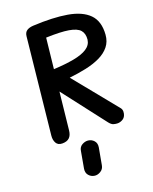

<svg xmlns="http://www.w3.org/2000/svg" viewBox="-233 -1130 1272 1598"><g transform="rotate(-20 403.5 -331.0)"><path d="M159 0Q121 0 105.5 -27.2Q90 -54.5 94 -92.5L183 -940.5Q186.5 -973.5 208 -987.8Q229.5 -1002 265.5 -1004Q442.5 -1013 566.2 -991.8Q690 -970.5 752 -907.8Q814 -845 805.5 -728.5Q801 -668 767.2 -626.5Q733.5 -585 677.8 -558.5Q622 -532 551.5 -517Q481 -502 403 -493.5L715.5 -109Q727 -94.5 726.2 -74.8Q725.5 -55 718.5 -40.5Q709.5 -21 689.5 -10.5Q669.5 0 648 0Q632.5 0 613.5 -5.2Q594.5 -10.5 575.5 -35L283 -414.5L247.5 -82Q243 -41 221.5 -20.5Q200 0 159 0ZM303.5 -605Q406.5 -610 482.2 -624Q558 -638 601.2 -666Q644.5 -694 650.5 -740Q656 -792.5 629.5 -823.5Q603 -854.5 532 -866.5Q461 -878.5 332.5 -874ZM316.5 344Q288 339.5 269 317Q250 294.5 255.5 259.5L282 111Q287 78 313.2 62.8Q339.5 47.5 367 50Q397.5 53.5 417.5 75.8Q437.5 98 432 133.5L405 282.5Q399.5 316 371.2 332.5Q343 349 316.5 344Z"/></g></svg>

Font: Edu NSW ACT Cursive
Style: Regular
Weight: 400
Designer: Tina and Corey Anderson, Eben Sorkin, Mirko Velimirovic
Foundry: Sorkin Type Co.
Version: Version 2.000